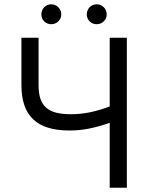

<svg xmlns="http://www.w3.org/2000/svg" viewBox="-20 -876 712 896"><path d="M219 -763C245 -763 266 -783 266 -809C266 -835 245 -856 219 -856C193 -856 173 -835 173 -809C173 -783 193 -763 219 -763ZM431 -763C457 -763 478 -783 478 -809C478 -835 457 -856 431 -856C405 -856 385 -835 385 -809C385 -783 405 -763 431 -763ZM492 0H572V-700H492V-379C423 -354 371 -343 311 -343C203 -343 160 -380 160 -479V-700H80V-479C80 -335 152 -267 304 -267C365 -267 421 -278 492 -303Z"/></svg>

Font: Fixel Display Regular
Style: Regular
Weight: 400
Designer: AlfaBravo + MacPaw
Foundry: Kyrylo Tkachov, Marchela Mozhyna, Serhii Makarenko, Maria Weinstein, Zakhar Kryvoshyya
Version: Version 1.211